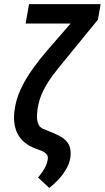

<svg xmlns="http://www.w3.org/2000/svg" viewBox="-20 -731 513 940"><path d="M408.2 -710.9H472.7L459.5 -634.8L293.5 -431.6Q264.2 -396.5 236.8 -359.9Q209.5 -323.2 189.9 -283Q170.4 -242.7 163.6 -195.8Q162.1 -183.1 161.1 -169.4Q160.2 -155.8 162.1 -142.6Q164.1 -129.4 170.4 -118.2Q176.8 -106.9 189.9 -100.6L227.5 -85.4Q255.4 -74.7 278.6 -61.3Q301.8 -47.9 314.7 -26.9Q327.6 -5.9 325.7 28.8Q323.7 60.5 307.6 90.3Q291.5 120.1 268.6 145.3Q245.6 170.4 221.2 189L166.5 138.2Q176.8 125.5 186.5 111.8Q196.3 98.1 203.6 83Q210.9 67.9 213.4 51.3Q215.8 38.1 211.7 30Q207.5 22 199.2 15.9Q190.9 9.8 179.7 5.9L150.9 -4.9Q121.1 -16.6 100.1 -34.2Q79.1 -51.8 67.1 -74.2Q55.2 -96.7 51 -124Q46.9 -151.4 50.3 -183.1Q56.2 -239.3 80.3 -291.7Q104.5 -344.2 138.7 -391.8Q172.9 -439.5 208.5 -481ZM122.1 -710.9H430.2L413.6 -615.7H105.5Z"/></svg>

Font: Roboto Condensed Medium
Style: Italic
Weight: 500
Italic angle: -12°
Designer: Christian Robertson
Foundry: Google
Version: Version 3.0; 2020